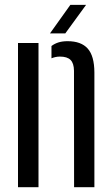

<svg xmlns="http://www.w3.org/2000/svg" viewBox="-20 -779 465 799"><path d="M54.9 0V-600H140.2V0ZM288.3 0 287.9 -484.6Q287.5 -515.8 273.6 -529.6Q259.7 -543.5 229.5 -543.5Q219.8 -543.5 211 -541.6Q202.1 -539.7 194.2 -536.4V-587.6Q207.4 -597.5 223.6 -602.6Q239.9 -607.6 261.2 -607.6Q317.5 -607.6 344.9 -577Q372.4 -546.3 372.8 -478V0ZM188 -640 272.7 -758.7H338.2L251.7 -640Z"/></svg>

Font: Big Shoulders Stencil Text SC Thin
Style: Regular
Weight: 100
Designer: Patric King
Foundry: XO Type Co
Version: Version 2.001